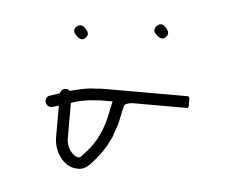

<svg xmlns="http://www.w3.org/2000/svg" viewBox="-33 -333 421 343"><g transform="rotate(5 177.5 -161.0)"><path d="M95 -78V-142C102 -145 124 -150 135 -150C143 -151 149 -151 154 -151H169C168 -146 167 -142 166 -138C160 -101 147 -74 125 -52C122 -48 119 -46 117 -46C105 -48 95 -63 95 -78ZM204 -151H302C305 -151 306 -154 305 -161C306 -168 305 -172 302 -172H154C149 -172 143 -172 135 -171C120 -171 102 -166 91 -163C89 -165 87 -166 84 -166C79 -166 75 -163 74 -157C73 -157 71 -157 70 -156L58 -152C43 -149 50 -128 63 -132L74 -135V-78C74 -53 92 -26 116 -26C125 -25 133 -29 141 -38C151 -49 160 -60 167 -73L175 -89C176 -94 178 -99 180 -104C185 -117 186 -132 190 -145C190 -149 202 -151 204 -151ZM235 -278C240 -273 247 -267 254 -274C261 -281 255 -288 250 -293C241 -302 226 -287 235 -278ZM93 -264C98 -259 104 -253 111 -260C118 -267 113 -273 108 -278C98 -288 83 -274 93 -264Z"/></g></svg>

Font: Be Happy
Style: Regular
Weight: 500
Designer: Mew Too
Foundry: Cannot Into Space Fonts
Version: Version 0.9977